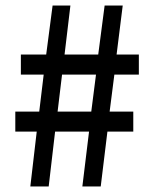

<svg xmlns="http://www.w3.org/2000/svg" viewBox="-20 -670 549 690"><path d="M112 -197 89 0H155L178 -197H300L276 0H342L366 -197H459V-269H374L391 -402H479V-474H399L421 -650H356L333 -474H212L233 -650H169L146 -474H55V-402H137L121 -269H35V-197ZM308 -269H187L203 -402H325Z"/></svg>

Font: Cambridge Sans Medium
Style: Regular
Weight: 500
Version: Version 2.020;PS 002.020;hotconv 1.0.88;makeotf.lib2.5.64775